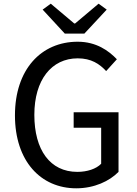

<svg xmlns="http://www.w3.org/2000/svg" viewBox="-20 -1006 740 1040"><path d="M211 -954 331 -824H437L558 -954L514 -986L387 -879H382L255 -986ZM61 -381C61 -133 201 14 393 14C491 14 573 -25 622 -75V-398H379V-314H528V-119C501 -91 452 -75 399 -75C251 -75 166 -194 166 -384C166 -573 259 -690 401 -690C474 -690 519 -660 555 -621L613 -685C569 -731 502 -780 401 -780C203 -780 61 -630 61 -381Z"/></svg>

Font: Kawkab Mono Light
Style: Bold
Weight: 400
Monospace: yes
Designer: Abdullah Arif
Foundry: Abdullah Arif
Version: Version 1.000;PS 000.500;hotconv 1.0.88;makeotf.lib2.5.64775